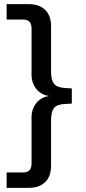

<svg xmlns="http://www.w3.org/2000/svg" viewBox="-20 -725 412 925"><path d="M12 180V106H89Q111 106 121.5 95.5Q132 85 132 62V-160Q132 -189 144 -212Q156 -235 177 -248.5Q198 -262 225 -263V-262Q198 -263 177 -276.5Q156 -290 144 -313Q132 -336 132 -365V-587Q132 -610 121.5 -620.5Q111 -631 89 -631H12V-705H118Q169 -705 197.5 -677.5Q226 -650 226 -599V-379Q226 -338 241 -320.5Q256 -303 294 -301L326 -299V-226L294 -224Q256 -223 241 -205.5Q226 -188 226 -146V74Q226 125 197.5 152.5Q169 180 118 180Z"/></svg>

Font: Nunito Sans 12pt ExtraLight 10pt Medium
Style: Regular
Weight: 500
Version: Version 3.101;gftools[0.9.27]